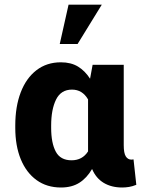

<svg xmlns="http://www.w3.org/2000/svg" viewBox="-20 -811 634 841"><path d="M247.1 10.3Q185.1 10.3 140.1 -22.2Q95.2 -54.7 71 -113.5Q46.9 -172.4 46.9 -251V-261.2Q46.9 -344.2 70.8 -406.5Q94.7 -468.8 139.6 -503.4Q184.6 -538.1 246.6 -538.1Q291 -538.1 321.8 -519.3Q352.5 -500.5 374.5 -466.3L385.7 -527.3H522V-175.3Q522 -140.1 531 -126Q540 -111.8 555.7 -111.8Q561.5 -111.8 564.9 -112.8L577.1 -1.5Q560.1 5.4 545.2 7.8Q530.3 10.3 515.1 10.3Q468.3 10.3 434.3 -10Q400.4 -30.3 383.3 -70.8Q360.4 -31.2 327.6 -10.5Q294.9 10.3 247.1 10.3ZM293.5 -108.9Q340.8 -108.9 365.7 -147.9V-375.5Q340.8 -418.5 295.4 -418.5Q247.1 -418.5 225.6 -375Q204.1 -331.5 204.1 -261.2V-251Q204.1 -184.6 224.4 -146.7Q244.6 -108.9 293.5 -108.9ZM241.7 -618.2 280.3 -790.5H425.8L319.8 -618.2Z"/></svg>

Font: Roboto Slab ExtraBold
Style: Regular
Weight: 800
Designer: Google
Version: Version 2.001; ttfautohint (v1.8.3)